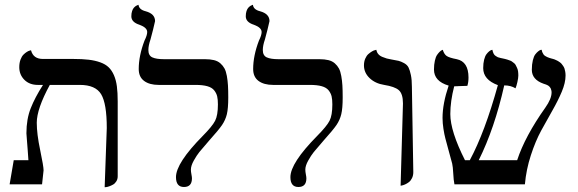

<svg xmlns="http://www.w3.org/2000/svg" viewBox="-20 -766 2402 798"><path d="M415 12.2 423.8 -233.9Q423.8 -335.4 400.4 -374.3Q377 -413.1 312 -413.1H187Q132.8 -313.5 132.8 -255.9Q132.8 -209.5 147 -142.1Q161.1 -74.7 161.1 -58.1L154.8 0H20L37.1 -100.1H98.1Q97.2 -114.7 95.2 -141.1Q93.3 -167.5 91.6 -187.7Q89.8 -208 89.8 -211.9Q89.8 -271 107.7 -316.2Q125.5 -361.3 158.7 -413.1H137.2Q102.5 -413.1 81.3 -434.3Q60.1 -455.6 60.1 -486.8Q60.1 -504.4 65.2 -518.1Q70.3 -531.7 77.4 -538.8Q84.5 -545.9 91.6 -550.3Q98.6 -554.7 103.5 -555.7L108.9 -557.1Q118.2 -521 158.2 -521H284.2Q321.8 -521 348.6 -517.8Q375.5 -514.6 397 -506.8Q418.5 -499 431.6 -486.3Q444.8 -473.6 453.6 -453.4Q462.4 -433.1 465.8 -407Q469.2 -380.9 469.2 -344.2V-33.2Q469.2 -21.5 463.6 -12.5Q458 -3.4 450.2 1Q442.4 5.4 434.3 8.3Q426.3 11.2 420.9 11.7Z M596.7 -558.1Q596.7 -535.2 613 -527.6Q629.4 -520 661.6 -520H831.5Q853.5 -520 869.4 -516.1Q885.3 -512.2 896 -502.7Q906.7 -493.2 913.1 -481.4Q919.4 -469.7 922.9 -450.2Q926.3 -430.7 927.5 -410.9Q928.7 -391.1 928.7 -360.8Q928.7 -315.4 922.9 -291.3Q917 -267.1 902.8 -246.3Q888.7 -225.6 849.6 -182.1Q820.3 -148.4 808.8 -134.3Q797.4 -120.1 785.4 -98.6Q773.4 -77.1 773.4 -61Q773.4 -52.7 775.6 -41.5Q777.8 -30.3 777.8 -24.9Q777.8 11.2 744.6 11.2Q711.4 11.2 711.4 -29.8Q711.4 -88.4 822.8 -201.2Q862.3 -241.2 874 -263.9Q885.7 -286.6 885.7 -332Q885.7 -352.5 882.6 -365.7Q879.4 -378.9 870.1 -390.6Q860.8 -402.3 841.6 -407.7Q822.3 -413.1 792.5 -413.1H639.6Q601.1 -413.1 578.9 -429.7Q556.6 -446.3 556.6 -479Q556.6 -534.2 580.6 -597.2Q591.8 -619.6 591.8 -632.8Q591.8 -651.4 559.6 -663.1Q525.9 -673.8 525.9 -698.2Q525.9 -710.9 529.1 -720.2Q532.2 -729.5 536.6 -734.1Q541 -738.8 545.2 -741.5Q549.3 -744.1 552.7 -745.1L555.7 -746.1Q557.6 -726.1 585.4 -719.2Q624.5 -708.5 624.5 -678.2Q624.5 -675.8 616 -642.1Q607.4 -608.4 605.5 -602.1Q596.7 -576.7 596.7 -558.1Z M1072.3 -558.1Q1072.3 -535.2 1088.6 -527.6Q1105 -520 1137.2 -520H1307.1Q1329.1 -520 1345 -516.1Q1360.8 -512.2 1371.6 -502.7Q1382.3 -493.2 1388.7 -481.4Q1395 -469.7 1398.4 -450.2Q1401.9 -430.7 1403.1 -410.9Q1404.3 -391.1 1404.3 -360.8Q1404.3 -315.4 1398.4 -291.3Q1392.6 -267.1 1378.4 -246.3Q1364.3 -225.6 1325.2 -182.1Q1295.9 -148.4 1284.4 -134.3Q1272.9 -120.1 1261 -98.6Q1249 -77.1 1249 -61Q1249 -52.7 1251.2 -41.5Q1253.4 -30.3 1253.4 -24.9Q1253.4 11.2 1220.2 11.2Q1187 11.2 1187 -29.8Q1187 -88.4 1298.3 -201.2Q1337.9 -241.2 1349.6 -263.9Q1361.3 -286.6 1361.3 -332Q1361.3 -352.5 1358.2 -365.7Q1355 -378.9 1345.7 -390.6Q1336.4 -402.3 1317.1 -407.7Q1297.9 -413.1 1268.1 -413.1H1115.2Q1076.7 -413.1 1054.4 -429.7Q1032.2 -446.3 1032.2 -479Q1032.2 -534.2 1056.2 -597.2Q1067.4 -619.6 1067.4 -632.8Q1067.4 -651.4 1035.2 -663.1Q1001.5 -673.8 1001.5 -698.2Q1001.5 -710.9 1004.6 -720.2Q1007.8 -729.5 1012.2 -734.1Q1016.6 -738.8 1020.8 -741.5Q1024.9 -744.1 1028.3 -745.1L1031.2 -746.1Q1033.2 -726.1 1061 -719.2Q1100.1 -708.5 1100.1 -678.2Q1100.1 -675.8 1091.6 -642.1Q1083 -608.4 1081.1 -602.1Q1072.3 -576.7 1072.3 -558.1Z M1645 5.9 1654.8 -335.9Q1654.8 -376.5 1637.2 -391.6Q1620.1 -406.2 1576.7 -413.1Q1539.6 -418.9 1516.1 -441.4Q1492.7 -463.9 1492.7 -494.1Q1492.7 -509.8 1498 -522.2Q1503.4 -534.7 1511 -541.3Q1518.6 -547.9 1525.9 -552.2Q1533.2 -556.6 1538.6 -557.6L1543.9 -559.1Q1545.9 -548.8 1552.2 -541.3Q1558.6 -533.7 1569.6 -529.3Q1580.6 -524.9 1587.4 -522.9Q1594.2 -521 1606 -519Q1626.5 -515.6 1636.5 -513.2Q1646.5 -510.7 1659.4 -503.7Q1672.4 -496.6 1678 -485.4Q1683.6 -474.1 1687.7 -454.3Q1691.9 -434.6 1691.9 -405.8L1697.8 -50.8Q1697.8 -36.6 1692.4 -25.6Q1687 -14.6 1679.2 -8.8Q1671.4 -2.9 1663.6 0.5Q1655.8 3.9 1650.4 4.9Z M2330.6 -452.1Q2330.6 -421.9 2314.9 -384.8Q2299.3 -347.7 2276.4 -307.6L2229.5 -223.6Q2205.6 -179.7 2186.3 -120.4Q2167 -61 2161.6 0H1868.7Q1865.2 -17.1 1863.8 -45.4Q1862.3 -73.7 1859.4 -85.9L1844.7 -140.1L1831.1 -190.4Q1826.7 -207 1823 -230.7Q1819.3 -254.4 1819.3 -275.9Q1819.3 -335 1844.7 -410.2Q1783.7 -428.2 1783.7 -477.1Q1783.7 -497.6 1787.4 -513.7Q1791 -529.8 1796.6 -537.8Q1802.2 -545.9 1807.6 -551Q1813 -556.2 1816.9 -557.6L1820.3 -559.1Q1825.7 -541 1836.4 -533.4Q1847.2 -525.9 1878.4 -520Q1927.2 -509.8 1927.2 -443.8Q1927.2 -423.8 1922.4 -409.2Q1907.7 -409.2 1891.4 -408.2Q1875 -407.2 1867.7 -407.2Q1851.6 -344.7 1851.6 -292Q1851.6 -220.7 1912.6 -100.1H1932.6Q1995.1 -216.3 2049.3 -412.1Q1988.3 -434.6 1988.3 -482.9Q1988.3 -502.9 1992.2 -518.1Q1996.1 -533.2 2001.7 -540.5Q2007.3 -547.9 2012.9 -552.5Q2018.6 -557.1 2022.5 -558.1L2026.4 -559.1Q2028.3 -549.8 2031.5 -543.2Q2034.7 -536.6 2040.8 -533Q2046.9 -529.3 2049.3 -528.1Q2051.8 -526.9 2060.8 -524.9Q2069.8 -522.9 2070.3 -522.9Q2070.8 -522.9 2078.9 -521Q2086.9 -519 2088.6 -518.3Q2090.3 -517.6 2097.7 -515.1Q2105 -512.7 2107.4 -510.5Q2109.9 -508.3 2115.5 -504.4Q2121.1 -500.5 2123.3 -495.6Q2125.5 -490.7 2128.7 -484.6Q2131.8 -478.5 2133.1 -470.2Q2134.3 -461.9 2134.3 -452.1Q2134.3 -442.4 2130.4 -425Q2126.5 -407.7 2122.6 -398.9Q2103 -411.1 2075.7 -411.1Q2035.6 -232.4 1969.7 -100.1H2129.4Q2162.1 -199.7 2246.6 -318.8Q2272.5 -355.5 2272.5 -381.8Q2272.5 -387.2 2271.2 -391.6Q2270 -396 2268.6 -399.2Q2267.1 -402.3 2264.2 -405.3Q2261.2 -408.2 2259.3 -409.7Q2257.3 -411.1 2253.7 -412.8Q2250 -414.6 2248.3 -415Q2246.6 -415.5 2243.2 -416.7Q2239.7 -418 2239.3 -418Q2190.4 -435.1 2190.4 -476.1Q2190.4 -498.5 2194.6 -515.4Q2198.7 -532.2 2204.8 -540Q2210.9 -547.9 2217 -552.7Q2223.1 -557.6 2227.1 -558.6L2231.4 -559.1Q2232.4 -552.2 2234.9 -547.1Q2237.3 -542 2239.7 -538.8Q2242.2 -535.6 2247.1 -532.7Q2252 -529.8 2254.4 -528.8L2263.2 -525.4Q2269.5 -523.4 2271.5 -522.9Q2272 -522.9 2276.9 -521.5L2283.7 -519.5Q2285.6 -518.6 2290.8 -516.4Q2295.9 -514.2 2298.8 -512.5Q2301.8 -510.7 2306.6 -507.3Q2311.5 -503.9 2314.2 -500.5Q2316.9 -497.1 2320.6 -491.9Q2324.2 -486.8 2326.2 -481Q2328.1 -475.1 2329.3 -467.8Q2330.6 -460.4 2330.6 -452.1Z"/></svg>

Font: Linux Biolinum G
Style: Regular
Weight: 400
Designer: Philipp H. Poll
Foundry: Philipp H. Poll
Version: Version 1.1.0 ; ttfautohint (v1.6)